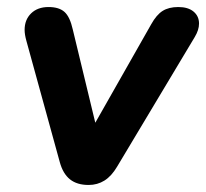

<svg xmlns="http://www.w3.org/2000/svg" viewBox="-20 -518 586 546"><path d="M150 -57 55 -402Q50 -420 50 -433Q50 -462 68.5 -480Q87 -498 118 -498Q148 -498 163.5 -484Q179 -470 187 -434L251 -169L410 -449Q425 -476 442.5 -487Q460 -498 487 -498Q515 -498 530.5 -485Q546 -472 546 -451Q546 -433 534 -413L313 -44Q297 -17 277 -4.5Q257 8 232 8Q199 8 179 -8Q159 -24 150 -57Z"/></svg>

Font: SN Pro Bold
Style: Bold Italic
Weight: 700
Italic angle: -9°
Designer: Tobias Whetton
Foundry: Supernotes
Version: Version 1.003